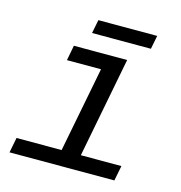

<svg xmlns="http://www.w3.org/2000/svg" viewBox="-100 -757 801 848"><g transform="rotate(15 300.0 -333.0)"><path d="M326.2 -69.3H511.7L498 0H18.6L32.2 -69.3H238.3L314 -459H158.2L171.4 -528.3H415ZM503.4 -603.5H234.4L246.6 -665.5H515.6Z"/></g></svg>

Font: Cousine
Style: Italic
Weight: 400
Italic angle: -12°
Monospace: yes
Designer: Steve Matteson
Foundry: Monotype Imaging Inc.
Version: Version 1.21